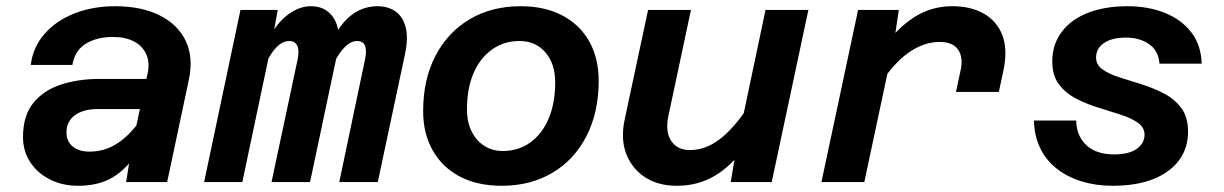

<svg xmlns="http://www.w3.org/2000/svg" viewBox="-20 -586 3940 618"><path d="M386 0 403 -108 455 -349Q463 -385 450.5 -412Q438 -439 410.5 -453Q383 -467 344 -467Q292 -467 256.5 -445.5Q221 -424 213 -377H79Q86 -434 123 -476.5Q160 -519 219 -542.5Q278 -566 351 -566Q434 -566 493 -537Q552 -508 577.5 -455Q603 -402 588 -330L518 0ZM231 12Q181 12 140.5 -8.5Q100 -29 77 -64.5Q54 -100 54 -145Q54 -214 87.5 -255Q121 -296 177 -314Q233 -332 301 -332H466L445 -235H295Q248 -235 221 -215Q194 -195 194 -160Q194 -131 214 -114.5Q234 -98 268 -98Q317 -98 357 -124Q397 -150 431 -198L427 -102Q389 -43 343.5 -15.5Q298 12 231 12Z M1072 0 1155 -395Q1161 -423 1155 -438.5Q1149 -454 1129 -454Q1102 -454 1075 -417Q1048 -380 1018 -293L1025 -371Q1041 -462 1086.5 -514Q1132 -566 1195 -566Q1228 -566 1252 -550Q1276 -534 1285.5 -499Q1295 -464 1283 -409L1196 0ZM637 0 754 -554H874L855 -450L760 0ZM854 0 938 -395Q944 -425 936.5 -439.5Q929 -454 911 -454Q881 -454 854 -414Q827 -374 800 -293L817 -376Q828 -435 853.5 -477.5Q879 -520 912.5 -543Q946 -566 981 -566Q1031 -566 1055.5 -525.5Q1080 -485 1065 -411L978 0Z M1595 12Q1517 12 1460.5 -17.5Q1404 -47 1373 -101.5Q1342 -156 1342 -228Q1342 -331 1382 -407Q1422 -483 1492.5 -524.5Q1563 -566 1656 -566Q1733 -566 1789.5 -536.5Q1846 -507 1876.5 -453Q1907 -399 1907 -326Q1907 -224 1867.5 -147.5Q1828 -71 1757.5 -29.5Q1687 12 1595 12ZM1598 -100Q1649 -100 1687 -127.5Q1725 -155 1746 -204.5Q1767 -254 1767 -321Q1767 -381 1735.5 -417.5Q1704 -454 1652 -454Q1602 -454 1563.5 -426.5Q1525 -399 1504 -350Q1483 -301 1483 -233Q1483 -194 1497.5 -164Q1512 -134 1538 -117Q1564 -100 1598 -100Z M2204 -554 2131 -211Q2121 -162 2140.5 -132.5Q2160 -103 2201 -103Q2250 -103 2295.5 -137Q2341 -171 2391 -246L2385 -121Q2335 -52 2280.5 -20Q2226 12 2159 12Q2099 12 2057 -15Q2015 -42 1996 -90Q1977 -138 1991 -203L2066 -554ZM2582 -554 2464 0H2332L2350 -108L2444 -554Z M3057 -290 3072 -360Q3081 -401 3064 -426Q3047 -451 3004 -451Q2953 -451 2903 -415.5Q2853 -380 2802 -299L2812 -420Q2847 -468 2883 -500.5Q2919 -533 2959 -549.5Q2999 -566 3046 -566Q3104 -566 3146 -542.5Q3188 -519 3206 -473.5Q3224 -428 3210 -360L3195 -290ZM2624 0 2742 -554H2873L2857 -446L2762 0Z M3561 12Q3508 12 3462 -2Q3416 -16 3381.5 -43Q3347 -70 3328 -109.5Q3309 -149 3308 -198H3444Q3445 -148 3477 -118.5Q3509 -89 3566 -89Q3614 -89 3639 -107Q3664 -125 3664 -152Q3664 -176 3642.5 -191Q3621 -206 3587 -217Q3553 -228 3515.5 -239.5Q3478 -251 3444 -268.5Q3410 -286 3388.5 -314.5Q3367 -343 3367 -388Q3367 -443 3397.5 -483.5Q3428 -524 3482.5 -545Q3537 -566 3609 -566Q3676 -566 3729.5 -544.5Q3783 -523 3814.5 -482Q3846 -441 3848 -381H3712Q3709 -423 3678.5 -444Q3648 -465 3604 -465Q3559 -465 3533.5 -447.5Q3508 -430 3508 -401Q3508 -377 3529.5 -362Q3551 -347 3585 -336.5Q3619 -326 3656.5 -314Q3694 -302 3727.5 -284.5Q3761 -267 3782.5 -238Q3804 -209 3804 -162Q3804 -109 3775 -70Q3746 -31 3692 -9.5Q3638 12 3561 12Z"/></svg>

Font: Azeret Mono Thin SemiBold
Style: Italic
Weight: 600
Italic angle: -12°
Version: Version 1.002